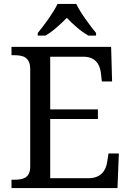

<svg xmlns="http://www.w3.org/2000/svg" viewBox="-20 -951 663 971"><path d="M233.9 -49.8H426.8Q450.7 -49.8 467.5 -56.4Q484.4 -63 495.6 -74.2Q506.8 -85.4 513.2 -100.3Q519.5 -115.2 522 -131.8L528.8 -174.8H581.1L574.2 0H38.1V-42H50.8Q67.4 -42 82.3 -44.2Q97.2 -46.4 108.4 -53.2Q119.6 -60.1 126.2 -73.5Q132.8 -86.9 132.8 -108.9V-600.1Q132.8 -623.5 126.5 -637.7Q120.1 -651.9 108.9 -659.4Q97.7 -667 82.8 -669.4Q67.9 -671.9 50.8 -671.9H38.1V-713.9H542L546.9 -539.1H495.1L490.2 -582Q488.3 -598.6 482.7 -613.5Q477.1 -628.4 466.6 -639.6Q456.1 -650.9 440.2 -657.5Q424.3 -664.1 401.9 -664.1H233.9V-397.9H475.1V-349.1H233.9ZM170.9 -784.2Q182.6 -798.3 196.8 -816.9Q210.9 -835.4 224.9 -855.2Q238.8 -875 251 -894.8Q263.2 -914.6 271 -931.2H365.7Q373.5 -914.6 385.7 -894.8Q397.9 -875 411.9 -855.2Q425.8 -835.4 439.9 -816.9Q454.1 -798.3 465.8 -784.2V-771H426.8Q397.9 -787.6 369.1 -812.3Q340.3 -836.9 317.9 -860.8Q294.9 -836.9 266.6 -812.3Q238.3 -787.6 210 -771H170.9Z"/></svg>

Font: Droid-TTFautohint Serif
Style: Regular
Weight: 400
Foundry: Ascender Corporation
Version: Version 1.00; ttfautohint (v1.00rc1.4-1a1c-dirty) -l 8 -r 50